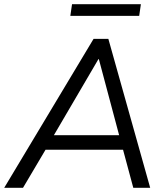

<svg xmlns="http://www.w3.org/2000/svg" viewBox="-39 -889 788 909"><path d="M-19 0 404 -705H474L672 0H592L539 -197L571 -180H145L186 -196L70 0ZM427 -609 208 -235 186 -249H552L529 -234L429 -609ZM294 -814 302 -869H628L620 -814Z"/></svg>

Font: Nunito Sans 12pt ExtraLight 12pt
Style: Italic
Weight: 400
Italic angle: -9°
Version: Version 3.101;gftools[0.9.27]